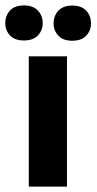

<svg xmlns="http://www.w3.org/2000/svg" viewBox="-65 -694 359 714"><path d="M42 0H184.1V-484.4H42ZM-45.4 -607.4Q-45.4 -581.1 -27.8 -562.3Q-10.3 -543.5 23.9 -543.5Q58.1 -543.5 75.9 -562.3Q93.8 -581.1 93.8 -607.4Q93.8 -636.2 75.7 -655Q57.6 -673.8 24.4 -673.8Q-10.3 -673.8 -27.8 -655Q-45.4 -636.2 -45.4 -607.4ZM134.3 -606.9Q134.3 -580.1 152.1 -561.3Q169.9 -542.5 203.6 -542.5Q237.8 -542.5 255.6 -561.3Q273.4 -580.1 273.4 -606.4Q273.4 -635.3 255.6 -654.3Q237.8 -673.3 204.1 -673.3Q169.9 -673.3 152.1 -654.3Q134.3 -635.3 134.3 -606.9Z"/></svg>

Font: Roboto Flex
Style: wght 700 wdth 25 opsz 34 GRAD 0.00 slnt 0.00 XTRA 468 XOPQ 96 YOPQ 79 YTLC 514 YTUC 712 YTAS 750 YTDE -203.00 YTFI 738
Weight: 700
Width: 1
Designer: Berlow after Robertson
Foundry: Google
Version: Version 3.100